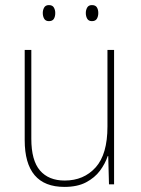

<svg xmlns="http://www.w3.org/2000/svg" viewBox="-20 -724 553 754"><path d="M428 -528V0H408L405 -111H403Q393 -81 372.5 -53.5Q352 -26 318 -8Q284 10 233 10Q77 10 77 -174V-528H103V-179Q103 -94 137 -54.5Q171 -15 234 -15Q309 -15 355.5 -66.5Q402 -118 402 -227V-528ZM148 -673Q148 -685 153.5 -694.5Q159 -704 172 -704Q186 -704 191.5 -694.5Q197 -685 197 -673Q197 -659 191.5 -650Q186 -641 172 -641Q159 -641 153.5 -650.5Q148 -660 148 -673ZM317 -673Q317 -685 322.5 -694.5Q328 -704 341 -704Q355 -704 360.5 -695Q366 -686 366 -673Q366 -660 360.5 -650.5Q355 -641 341 -641Q328 -641 322.5 -650.5Q317 -660 317 -673Z"/></svg>

Font: Noto Sans Lao Looped SemiCondensed Thin
Style: Regular
Weight: 100
Width: 4
Designer: Mark Frömberg, Ben Mitchell
Foundry: The Fontpad Ltd
Version: Version 1.002; ttfautohint (v1.8.4.7-5d5b)